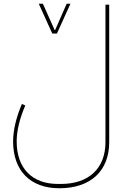

<svg xmlns="http://www.w3.org/2000/svg" viewBox="-20 -765 693 1025"><path d="M259 -586H284L356 -745H336L274 -604H272L209 -745H187ZM297 240C463 240 563 148 563 -6V-740H543V-6C543 134 454 217 305 217H289C151 217 69 133 69 -10C69 -66 85 -133 115 -202L97 -210C68 -143 50 -72 50 -10C50 147 142 240 297 240Z"/></svg>

Font: IBM Plex Arabic Thin
Style: Regular
Weight: 100
Designer: Mike Abbink, Paul van der Laan, Pieter van Rosmalen, Wael Morcos, Khajak Apelian
Foundry: Bold Monday
Version: Version 1.0